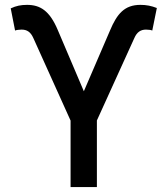

<svg xmlns="http://www.w3.org/2000/svg" viewBox="-20 -757 678 777"><path d="M114.7 -603.5 265.6 -269V0H372.1V-269.5L523.9 -603.5C534.2 -627 549.3 -637.2 570.8 -637.2C580.6 -637.2 592.3 -635.7 596.2 -633.3L614.7 -724.6C592.3 -733.4 572.3 -737.3 548.3 -737.3C483.9 -737.3 453.6 -701.2 425.3 -633.8L319.3 -387.7L213.9 -635.3C180.7 -714.4 142.1 -737.3 89.4 -737.3C64.5 -737.3 45.4 -733.4 23.4 -723.1L41 -633.3C45.4 -635.7 58.6 -637.2 67.4 -637.2C89.4 -637.2 104 -627.4 114.7 -603.5Z"/></svg>

Font: Inteeer Medium
Style: Regular
Weight: 500
Designer: Rasmus Andersson
Foundry: rsms
Version: Version 4.001;Glyphs 3.4 (3402)